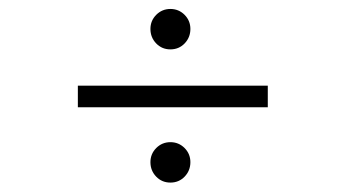

<svg xmlns="http://www.w3.org/2000/svg" viewBox="-20 -514 750 418"><path d="M307.5 -451Q307.5 -469 320.2 -481.8Q333 -494.5 351 -494.5Q369 -494.5 381.8 -481.8Q394.5 -469 394.5 -451Q394.5 -432.5 382 -419.5Q369.5 -406.5 351 -406.5Q332.5 -406.5 320 -419.5Q307.5 -432.5 307.5 -451ZM149.5 -327.5H563V-280.5H149.5ZM307.5 -161Q307.5 -179 320.2 -191.8Q333 -204.5 351 -204.5Q369 -204.5 381.8 -191.8Q394.5 -179 394.5 -161Q394.5 -142.5 382 -129.5Q369.5 -116.5 351 -116.5Q332.5 -116.5 320 -129.5Q307.5 -142.5 307.5 -161Z"/></svg>

Font: League Mono UltraLight
Style: Regular
Weight: 200
Width: 6
Designer: Tyler Finck
Foundry: The League of Moveable Type / Tyler Finck
Version: Version 2.210